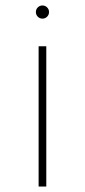

<svg xmlns="http://www.w3.org/2000/svg" viewBox="-20 -681 310 701"><path d="M121 -512H149V0H121ZM118 -654Q125 -661 135 -661Q145 -661 152 -654Q159 -647 159 -637Q159 -627 152 -620Q145 -613 135 -613Q125 -613 118 -620Q111 -627 111 -637Q111 -647 118 -654Z"/></svg>

Font: Spartan MB
Style: Regular
Weight: 250
Designer: Matt Bailey
Foundry: Matt Bailey
Version: Version 1.000